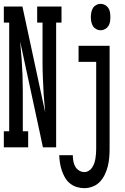

<svg xmlns="http://www.w3.org/2000/svg" viewBox="-31 -769 651 1002"><path d="M-11 0V-84H17V-651H-11V-735H86L205 -182L197 -275Q195 -317 193 -358.5Q191 -400 191 -441V-651H163V-735H290V-651H262V0H193L178 -71L74 -553L82 -460Q85 -418 86.5 -376.5Q88 -335 88 -294V-84H116V0ZM494 -611Q482 -611 471 -617Q460 -623 454 -633Q448 -643 445.5 -655.5Q443 -668 443 -680Q443 -692 445.5 -704.5Q448 -717 454 -727Q460 -737 471 -743Q482 -749 494 -749Q506 -749 517 -743Q528 -737 534.5 -727Q541 -717 543 -704.5Q545 -692 545 -680Q545 -668 543 -655.5Q541 -643 534.5 -633Q528 -623 517 -617Q506 -611 494 -611ZM409 213Q389 213 369.5 207Q350 201 334 188Q318 175 308 157.5Q298 140 291.5 120.5Q285 101 282 81.5Q279 62 278 41H349Q349 56 351.5 71Q354 86 361 99Q368 112 381 120.5Q394 129 409 129Q421 129 432 122.5Q443 116 450 105Q457 94 461 82.5Q465 71 467 58.5Q469 46 470 33.5Q471 21 471 9V-446H379V-530H541V9Q541 31 539 54Q537 77 531.5 99Q526 121 516 142Q506 163 490.5 179.5Q475 196 453 204.5Q431 213 409 213Z"/></svg>

Font: Iosevka Slab Medium Extended
Style: Regular
Weight: 500
Width: 7
Monospace: yes
Designer: Belleve Invis
Foundry: Belleve Invis
Version: Version 11.1.1; ttfautohint (v1.8.3)